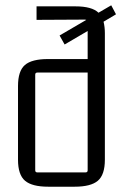

<svg xmlns="http://www.w3.org/2000/svg" viewBox="-20 -699 473 725"><path d="M262 6H162Q101 6 74.5 -16.5Q48 -39 48 -96V-374Q48 -431 74 -453.5Q100 -476 161 -476H311V-582L224 -531L205 -565L306 -624H304Q303 -625 302 -625L118 -624V-675H265Q327 -675 352 -651L400 -679L418 -645L371 -617Q376 -597 376 -574V-96Q376 -39 349.5 -16.5Q323 6 262 6ZM113 -56Q113 -48 121 -48H303Q311 -48 311 -56V-425H121Q113 -425 113 -417Z"/></svg>

Font: Gemunu Libre Light
Style: Regular
Weight: 300
Designer: Puspanada Ekanayake, Sola Matas, Pathum Egodawatta, Kosala Senevirathne
Foundry: mooniak
Version: Version 1.100